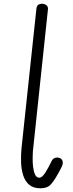

<svg xmlns="http://www.w3.org/2000/svg" viewBox="-20 -1017 390 1028"><path d="M175 -971Q176.5 -985.5 184.8 -991.2Q193 -997 204 -997Q218.5 -997 228.8 -988.8Q239 -980.5 236.5 -965L156 -206Q155 -193.5 154.8 -170.5Q154.5 -147.5 157.2 -123.2Q160 -99 167.8 -82.2Q175.5 -65.5 191 -65.5Q198.5 -65.5 206.5 -72.8Q214.5 -80 222.8 -92.8Q231 -105.5 240 -122.5L259 -159.5Q260.5 -162.5 267.5 -168Q274.5 -173.5 286 -173.5Q297 -173.5 306.2 -167.2Q315.5 -161 316 -146.5Q317 -138.5 312 -127.2Q307 -116 288.5 -83Q267 -44.5 249.5 -26.8Q232 -9 196 -9Q158 -9 136 -28Q114 -47 104 -78.8Q94 -110.5 92.8 -149Q91.5 -187.5 95.5 -226.5Z"/></svg>

Font: Edu NSW ACT Hand Pre
Style: Regular
Weight: 400
Designer: Tina and Corey Anderson, Eben Sorkin, Mirko Velimirovic
Foundry: Sorkin Type Co.
Version: Version 2.000